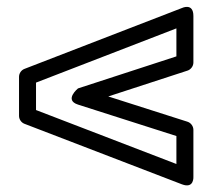

<svg xmlns="http://www.w3.org/2000/svg" viewBox="-20 -586 631 565"><path d="M209.6 -278.2 499.1 -185.7V-103.4L86 -262.2V-342.9L499.1 -502.5V-420.1L209.5 -325.8C209.5 -325.8 167.6 -291.6 209.6 -278.2ZM298.6 -302.2 531.8 -378.2C541.1 -381.2 549.1 -390.9 549.1 -402V-539C549.1 -579 515.1 -562.3 515.1 -562.3L52 -383.3C42.8 -379.8 36 -370.4 36 -360V-245C36 -235.1 42.3 -225.4 52 -221.7L515.1 -43.7C552.4 -29.3 549.1 -67 549.1 -67V-204C549.1 -213.9 542.3 -224.4 531.7 -227.8Z"/></svg>

Font: Asimov
Style: WidOu
Weight: 500
Designer: Google
Version: Version 2.000980; 2014